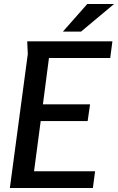

<svg xmlns="http://www.w3.org/2000/svg" viewBox="-20 -933 586 953"><path d="M115 -728H538L527 -645H223L193 -415H427L415 -332H182L149 -83H452L441 0H29L118 -665ZM413 -913H546L382 -776H292Z"/></svg>

Font: Rosario SemiBold
Style: Italic
Weight: 600
Italic angle: -8.05°
Designer: Hector Gatti
Foundry: Omnibus Type
Version: Version 1.101; ttfautohint (v1.8.1.43-b0c9)